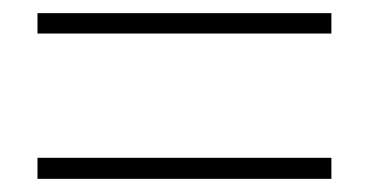

<svg xmlns="http://www.w3.org/2000/svg" viewBox="-20 -509 561 292"><path d="M37 -458H484V-489H37ZM37 -237H484V-269H37Z"/></svg>

Font: SSpoqa Han Sans Neo Thin
Style: Regular
Weight: 100
Designer: [Spoqa Han Sans Neo] Dong-huui Kim  Younghwa Kang  Yujin Lee  [Noto Sans] Ryoko NISHIZUKA  (kana & ideographs); Paul D. 
Foundry: Spoqa (http://www.spoqa-han-sans.com)
Version: Version 1.000